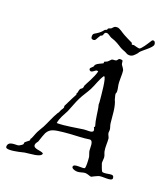

<svg xmlns="http://www.w3.org/2000/svg" viewBox="-144 -772 771 883"><g transform="rotate(20 241.5 -330.5)"><path d="M495 -29C493 -33 489 -34 484 -34C475 -34 461 -30 451 -30C447 -30 443 -30 440 -32C437 -34 426 -65 425 -69C425 -71 425 -73 425 -76C425 -82 426 -88 426 -95C426 -106 420 -114 418 -124C414 -144 417 -167 415 -186C414 -193 406 -203 406 -211C406 -215 407 -219 407 -224C407 -234 401 -244 400 -255C396 -288 396 -334 381 -364C377 -377 375 -389 375 -390C375 -392 378 -394 378 -402C378 -412 376 -419 374 -430C370 -449 374 -487 371 -503C369 -511 357 -524 356 -528C352 -542 359 -547 341 -547C332 -547 331 -538 327 -536C320 -532 312 -535 305 -532C302 -530 296 -522 291 -518C284 -513 275 -512 275 -509C275 -507 276 -505 276 -504C276 -501 240 -490 239 -478C238 -469 224 -465 224 -457C224 -451 230 -448 233 -448C243 -448 251 -461 259 -461C261 -461 263 -460 265 -459C258 -429 232 -387 229 -379C226 -375 228 -370 225 -364C223 -360 215 -357 214 -354C209 -344 211 -335 207 -332C206 -331 206 -331 206 -331C206 -329 207 -327 207 -325V-324C193 -299 173 -256 173 -257C173 -255 174 -253 174 -251C174 -244 164 -235 163 -229C160 -220 159 -220 155 -215C139 -188 129 -160 116 -135C110 -124 103 -114 97 -102C90 -88 84 -66 79 -62C79 -62 78 -61 78 -61C78 -60 79 -57 79 -56C79 -51 57 -40 57 -34C57 -33 57 -31 57 -29C57 -25 42 -16 39 -15C29 -10 -14 -21 -14 10C-14 17 -7 19 5 19C29 19 71 8 75 7C99 3 155 3 155 -18C143 -28 106 -22 106 -42C106 -51 114 -58 116 -62C124 -86 128 -98 133 -109C148 -136 170 -137 210 -142C247 -146 280 -146 312 -149C324 -150 331 -152 336 -152C355 -152 350 -117 352 -102C353 -95 358 -85 360 -76C361 -66 362 -53 362 -42C362 -32 361 -23 360 -21C352 -13 304 -26 304 -7C304 0 315 6 331 7C345 7 359 0 369 0C381 0 393 7 399 7H400C400 6 427 -6 429 -7C446 -15 497 -2 497 -21C497 -23 496 -26 495 -29ZM338 -193C331 -184 312 -188 294 -186C255 -181 209 -171 167 -171C170 -196 185 -218 196 -240C206 -263 214 -288 225 -310C235 -331 250 -351 261 -372C274 -397 281 -426 297 -448H298C309 -448 316 -361 319 -328V-317C324 -302 326 -274 331 -248C332 -238 336 -228 338 -218C338 -213 334 -213 334 -211C334 -212 339 -204 339 -198C339 -196 339 -194 338 -193ZM466 -664C466 -674 461 -680 455 -680C453 -680 451 -679 449 -678C435 -656 415 -624 406 -623C400 -623 382 -628 379 -629C378 -629 377 -629 376 -629C374 -629 372 -628 369 -628C366 -628 367 -635 365 -636C349 -644 333 -651 321 -658C306 -666 291 -680 278 -680C264 -680 263 -675 255 -667C251 -664 244 -663 240 -660C239 -659 239 -655 237 -653C235 -651 232 -651 229 -650C223 -643 218 -636 207 -628C192 -616 182 -618 182 -602C182 -592 185 -588 194 -588C206 -588 205 -598 219 -618C220 -619 225 -619 226 -621C232 -627 229 -639 242 -639C252 -639 261 -627 273 -624C293 -618 310 -607 324 -598C335 -591 349 -588 357 -583C363 -579 368 -578 373 -578C390 -578 397 -590 400 -592C402 -593 411 -604 411 -606C421 -620 466 -648 466 -664Z"/></g></svg>

Font: Jim Nightshade
Style: Regular
Weight: 400
Designer: Astigmatic (AOETI)
Foundry: Astigmatic (AOETI)
Version: Version 1.000